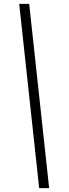

<svg xmlns="http://www.w3.org/2000/svg" viewBox="-20 -860 359 1000"><path d="M236 120H184L80 -840H132Z"/></svg>

Font: Tanohe Sans Light
Style: Italic
Weight: 300
Designer: Village Type and Design LLC & Cristiano Sobral
Foundry: Cooper Hewitt Smithsonian Design Museum
Version: Version 1.00;September 29, 2021;FontCreator 13.0.0.2655 64-b